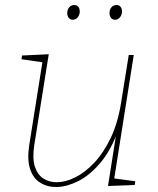

<svg xmlns="http://www.w3.org/2000/svg" viewBox="-20 -742 634 768"><path d="M208 6Q171 7 142 -10.5Q113 -28 100.5 -65.5Q88 -103 97 -162L151 -502L156 -492L66 -505L68 -520L175 -525L117 -161Q109 -108 119.5 -75.5Q130 -43 153.5 -28Q177 -13 207 -13Q241 -13 280 -32Q319 -51 356.5 -90.5Q394 -130 423 -190.5Q452 -251 465 -335L495 -522H515L436 -22L431 -29L521 -17L519 -2L412 2L447 -220L453 -221Q423 -139 380.5 -89.5Q338 -40 293 -17.5Q248 5 208 6ZM271 -663Q261 -663 255 -670.5Q249 -678 249 -690Q249 -704 257 -713Q265 -722 277 -722Q287 -722 293 -715Q299 -708 299 -696Q299 -683 291 -673Q283 -663 271 -663ZM440 -663Q430 -663 424 -670.5Q418 -678 418 -690Q418 -704 426 -713Q434 -722 446 -722Q456 -722 462 -715Q468 -708 468 -696Q468 -683 460 -673Q452 -663 440 -663Z"/></svg>

Font: Bitter Thin Thin
Style: Italic
Weight: 250
Italic angle: -9°
Version: Version 2.002